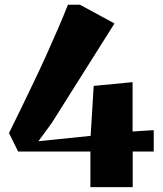

<svg xmlns="http://www.w3.org/2000/svg" viewBox="-20 -770 672 790"><path d="M352 0V-146.5H54.5L17 -222.5Q40 -268.5 66 -322.2Q92 -376 119.2 -432.8Q146.5 -489.5 172 -546.2Q197.5 -603 220 -655Q242.5 -707 259.5 -750.5H309L451 -673.5L193 -264L138 -189L353 -211L365.5 -416.5L525.5 -432V-229L612.5 -234.5V-146.5H526V0Z"/></svg>

Font: Merriweather 120pt Black
Style: Regular
Weight: 900
Designer: Eben Sorkin
Foundry: Eben Sorkin
Version: Version 2.100